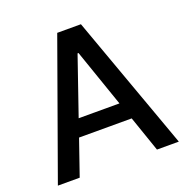

<svg xmlns="http://www.w3.org/2000/svg" viewBox="-126 -826 922 944"><g transform="rotate(-20 334.5 -353.5)"><path d="M18.6 0 272.5 -707H396.5L651.4 0H537.1L472.7 -186.5H197.3L132.8 0ZM441.4 -276.4 336.9 -578.1H332L228 -276.4Z"/></g></svg>

Font: Pretendard Std Medium
Style: Regular
Weight: 500
Designer: Base glyphs from Inter by Rasmus Andersson; Hangeul glyphs from Noto Sans CJK(Source Han Sans) by Jang Soo-young and Kan
Foundry: Kil Hyung-jin
Version: Version 1.309